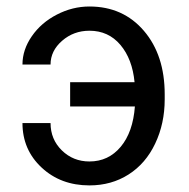

<svg xmlns="http://www.w3.org/2000/svg" viewBox="-20 -558 578 588"><path d="M253.9 -463.9Q205.6 -463.9 170.2 -433.1Q134.8 -402.3 134.8 -360.4H48.8Q48.8 -405.8 77.6 -447.3Q106.4 -488.8 154.3 -513.4Q202.1 -538.1 253.9 -538.1Q356.9 -538.1 420.7 -463.6Q484.4 -389.2 484.4 -269V-253.9Q484.4 -179.7 455.3 -118.4Q426.3 -57.1 373.8 -23.7Q321.3 9.8 253.9 9.8Q166 9.8 107.4 -44.9Q48.8 -99.6 48.8 -181.2H134.8Q134.8 -131.3 169.4 -97.4Q204.1 -63.5 253.9 -63.5Q312 -63.5 349.6 -108.4Q387.2 -153.3 393.1 -231.9H194.8V-306.2H392.1Q385.3 -377.4 348.6 -420.7Q312 -463.9 253.9 -463.9Z"/></svg>

Font: Roboto-ThirdPerson-AD3FC
Style: ThirdPerson-AD3FC
Weight: 400
Designer: Google
Version: Version 2.137; 2017